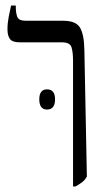

<svg xmlns="http://www.w3.org/2000/svg" viewBox="-20 -667 379 694"><path d="M244 7V-448Q244 -478 238.5 -496Q233 -514 204 -514H52Q25 -514 16 -526Q7 -538 7 -561Q7 -583 11.5 -606.5Q16 -630 20 -647H37V-644Q37 -620 42.5 -606Q48 -592 73 -592H208Q254 -592 269 -567.5Q284 -543 285 -486L294 -29Q287 -16 277 -8.5Q267 -1 253 7ZM122 -308Q122 -344 150 -344Q179 -344 179 -308Q179 -271 150 -271Q122 -271 122 -308Z"/></svg>

Font: Noto Serif Hebrew ExtraCondensed
Style: Regular
Weight: 400
Width: 2
Designer: Monotype Design Team
Foundry: Monotype Imaging Inc.
Version: Version 2.004; ttfautohint (v1.8.4.7-5d5b)